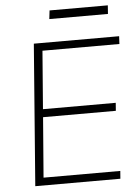

<svg xmlns="http://www.w3.org/2000/svg" viewBox="-59 -916 700 962"><g transform="rotate(-5 291.5 -435.5)"><path d="M174 -673 151 -381H517L514 -341H148L124 -39H510L507 0H79L134 -712H563L561 -673ZM227 -871H520L517 -828H222Z"/></g></svg>

Font: Muli ExtraLight
Style: Italic
Weight: 275
Italic angle: -4.541°
Designer: Vernon Adams
Foundry: Vernon Adams
Version: Version 2.001